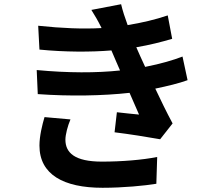

<svg xmlns="http://www.w3.org/2000/svg" viewBox="-20 -836 1040 910"><path d="M191 -281C180 -244 167 -191 167 -146C167 -9 281 54 466 54C565 54 666 44 721 35L725 -92C655 -78 557 -70 463 -70C334 -70 290 -112 290 -174C290 -198 301 -240 314 -270ZM845 -568C801 -551 744 -534 668 -519L645 -569L626 -612C691 -623 745 -637 796 -652L775 -763C716 -743 652 -728 585 -717C572 -752 561 -786 554 -816L413 -789C430 -762 443 -740 461 -704V-703C373 -698 274 -702 161 -714L167 -601C287 -589 411 -589 508 -597L532 -541L549 -502C437 -490 302 -490 154 -504L159 -390C309 -379 470 -382 594 -396L639 -293C612 -296 573 -299 534 -304L523 -209C589 -201 684 -186 739 -176L798 -251C769 -305 741 -363 716 -416C774 -428 828 -441 869 -456Z"/></svg>

Font: Source Han Sans Old Style Bold
Style: Regular
Weight: 700
Designer: Ryoko NISHIZUKA (kana & ideographs); Paul D. Hunt (Latin, Greek & Cyrillic); Wenlong ZHANG (bopomofo); Sandoll Communica
Foundry: Adobe Systems Incorporated
Version: Version 1.004;PS 1.004;hotconv 1.0.81;makeotf.lib2.5.63406